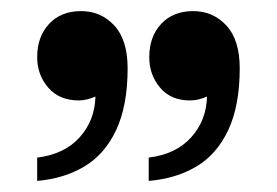

<svg xmlns="http://www.w3.org/2000/svg" viewBox="-20 -711 499 346"><path d="M47 -427Q96 -433 123.5 -463.5Q151 -494 152 -537Q145 -534 137.5 -532Q130 -530 122 -530Q87 -530 67 -553Q47 -576 47 -608Q47 -645 68.5 -668Q90 -691 126 -691Q162 -691 186 -665Q210 -639 210 -588Q210 -521 189.5 -477Q169 -433 132 -411Q95 -389 47 -385ZM248 -427Q297 -433 324.5 -463.5Q352 -494 353 -537Q346 -534 338.5 -532Q331 -530 322 -530Q288 -530 268.5 -553Q249 -576 249 -608Q249 -645 270.5 -668Q292 -691 328 -691Q364 -691 388 -665Q412 -639 412 -588Q412 -521 391.5 -477Q371 -433 334 -411Q297 -389 248 -385Z"/></svg>

Font: Montagu Slab Medium
Style: Regular
Weight: 500
Version: Version 1.000